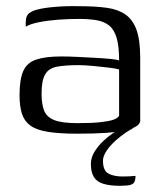

<svg xmlns="http://www.w3.org/2000/svg" viewBox="-20 -424 523 619"><path d="M230 7Q171 7 134 1Q97 -5 77.5 -19.5Q58 -34 50.5 -58Q43 -82 43 -117Q43 -168 55 -195Q67 -222 97 -232Q127 -242 177 -242Q202 -242 231.5 -240.5Q261 -239 288.5 -237.5Q316 -236 336.5 -234Q357 -232 364 -229Q364 -275 356 -302Q348 -329 331.5 -342Q315 -355 290.5 -359Q266 -363 234 -363Q201 -363 167.5 -360.5Q134 -358 106 -352.5Q78 -347 63 -338V-353Q63 -374 75.5 -382.5Q88 -391 104 -394Q123 -399 159.5 -402Q196 -405 236 -404Q287 -404 323.5 -399Q360 -394 384 -377.5Q408 -361 420 -328Q432 -295 432 -238V-32Q426 -12 379 -2.5Q332 7 230 7ZM230 -27Q276 -27 303.5 -30Q331 -33 345.5 -38Q360 -43 364 -51V-200Q355 -203 330.5 -206Q306 -209 279 -211.5Q252 -214 233 -214Q190 -214 163.5 -209Q137 -204 125.5 -184Q114 -164 114 -122Q114 -89 122 -68Q130 -47 154.5 -37Q179 -27 230 -27ZM367 175Q334 175 313 168.5Q292 162 282.5 146.5Q273 131 273 105Q273 84 284.5 65.5Q296 47 311.5 32Q327 17 343.5 6Q360 -5 370 -10H409Q401 -7 385.5 3.5Q370 14 353 29Q336 44 324 61.5Q312 79 312 94Q312 126 329.5 135.5Q347 145 375 145Q388 145 396.5 144.5Q405 144 410 143.5Q415 143 417 143Q417 154 414 161.5Q411 169 400.5 172Q390 175 367 175Z"/></svg>

Font: Genos Thin
Style: Regular
Weight: 400
Version: Version 1.010